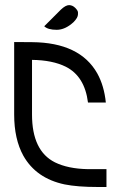

<svg xmlns="http://www.w3.org/2000/svg" viewBox="-20 -747 482 767"><path d="M405.3 -71.3V0H370.1Q289.6 0 238.3 -10.3Q124.5 -34.2 73.2 -125Q36.6 -191.4 36.6 -289.6V-579.1L107.9 -578.6Q299.3 -577.1 368.7 -453.6Q396 -404.3 402.8 -337.4H331.5Q318.4 -442.4 242.7 -480.5Q189.5 -506.8 107.9 -507.8V-289.6Q107.9 -144.5 199.2 -98.6Q251.5 -72.8 330.6 -71.3ZM206.5 -627.9Q171.4 -627.9 156.7 -642.1L223.1 -708.5Q242.2 -726.6 256.3 -726.6Q270 -726.1 280.5 -715.6Q291 -705.1 291.5 -697.8V-689.9Q291.5 -676.3 273.4 -658.2Q240.2 -627.9 206.5 -627.9Z"/></svg>

Font: Greenwashing Machine
Style: Regular
Weight: 400
Designer: Tup Wanders
Foundry: Free font, DO NOT SELL
Version: Version 1.00;August 10, 2023;FontCreator 11.5.0.2430 64-bit